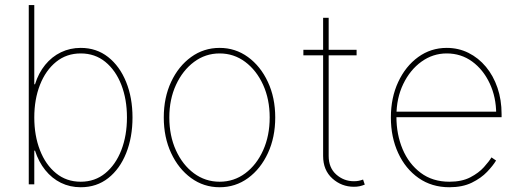

<svg xmlns="http://www.w3.org/2000/svg" viewBox="-20 -748 2115 779"><path d="M307.6 11.7Q263.7 11.7 227.1 -6.3Q190.4 -24.4 163.6 -57.9Q136.7 -91.3 122.1 -136.7H119.1V0H96.7V-727.5H119.1V-406.2H122.1Q136.2 -451.7 163.3 -484.9Q190.4 -518.1 227.3 -535.9Q264.2 -553.7 307.6 -553.7Q371.6 -553.7 418.7 -516.6Q465.8 -479.5 491.7 -415.5Q517.6 -351.6 517.6 -271.5Q517.6 -190.9 491.9 -126.7Q466.3 -62.5 419.2 -25.4Q372.1 11.7 307.6 11.7ZM307.6 -10.7Q365.2 -10.7 407.2 -45.2Q449.2 -79.6 472.2 -138.7Q495.1 -197.8 495.1 -271.5Q495.1 -345.2 472.2 -404.1Q449.2 -462.9 407.2 -497.1Q365.2 -531.2 307.6 -531.2Q250 -531.2 207.8 -497.1Q165.5 -462.9 142.3 -404.1Q119.1 -345.2 119.1 -271.5Q119.1 -197.8 142.1 -138.7Q165 -79.6 207.3 -45.2Q249.5 -10.7 307.6 -10.7Z M871.1 11.7Q806.6 11.7 755.4 -25.6Q704.1 -63 674.3 -127Q644.5 -190.9 644.5 -271.5Q644.5 -352.1 674.3 -415.8Q704.1 -479.5 755.4 -516.6Q806.6 -553.7 871.1 -553.7Q935.1 -553.7 986.1 -516.6Q1037.1 -479.5 1066.9 -415.5Q1096.7 -351.6 1096.7 -271.5Q1096.7 -190.9 1067.1 -127Q1037.6 -63 986.6 -25.6Q935.5 11.7 871.1 11.7ZM871.1 -10.7Q929.2 -10.7 975.1 -44.9Q1021 -79.1 1047.6 -138.2Q1074.2 -197.3 1074.2 -271.5Q1074.2 -345.2 1047.4 -404.1Q1020.5 -462.9 974.6 -497.1Q928.7 -531.2 871.1 -531.2Q813.5 -531.2 767.3 -496.8Q721.2 -462.4 694.1 -403.8Q667 -345.2 667 -271.5Q667 -197.3 693.8 -138.2Q720.7 -79.1 766.8 -44.9Q813 -10.7 871.1 -10.7Z M1426.8 -545.9V-523.4H1210.9V-545.9ZM1291 -675.8H1313.5V-115.2Q1313.5 -67.4 1344.2 -40Q1375 -12.7 1416 -12.7Q1426.3 -12.7 1435.1 -14.4Q1443.8 -16.1 1453.1 -19.5L1460 1Q1449.2 5.4 1439 7.6Q1428.7 9.8 1416 9.8Q1365.7 9.8 1328.4 -23.9Q1291 -57.6 1291 -115.2Z M1803.2 11.7Q1731.9 11.7 1678.5 -25.6Q1625 -63 1595.5 -127.2Q1565.9 -191.4 1565.9 -271.5Q1565.9 -351.6 1595.7 -415.5Q1625.5 -479.5 1676.8 -516.6Q1728 -553.7 1792.5 -553.7Q1840.3 -553.7 1880.9 -533.4Q1921.4 -513.2 1951.7 -476.8Q1981.9 -440.4 1998.5 -391.6Q2015.1 -342.8 2015.1 -285.2V-272.5H1577.6V-294.9H2002.9L1993.2 -285.2Q1993.2 -353.5 1967 -409.4Q1940.9 -465.3 1895.8 -498.3Q1850.6 -531.2 1792.5 -531.2Q1736.3 -531.2 1689.9 -497.8Q1643.6 -464.4 1616 -407Q1588.4 -349.6 1588.4 -277.3V-274.4Q1588.4 -202.6 1613.5 -142.8Q1638.7 -83 1686.8 -46.9Q1734.9 -10.7 1803.2 -10.7Q1854 -10.7 1888.2 -28.6Q1922.4 -46.4 1943.4 -69.8Q1964.4 -93.3 1974.1 -109.4L1992.7 -96.7Q1980.5 -76.2 1956.3 -50.8Q1932.1 -25.4 1894.3 -6.8Q1856.4 11.7 1803.2 11.7Z"/></svg>

Font: Inter Tight Thin
Style: Regular
Weight: 250
Designer: Rasmus Andersson
Foundry: rsms
Version: Version 3.004